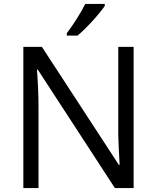

<svg xmlns="http://www.w3.org/2000/svg" viewBox="-20 -951 794 971"><path d="M655.8 0H561L170.9 -599.1H167Q174.8 -493.7 174.8 -405.8V0H98.1V-713.9H191.9L581.1 -117.2H585Q584 -130.4 580.6 -201.9Q577.1 -273.4 578.1 -304.2V-713.9H655.8ZM317.9 -783.2Q341.3 -813.5 368.4 -856.4Q395.5 -899.4 411.1 -931.2H509.8V-920.9Q488.3 -889.2 445.8 -842.8Q403.3 -796.4 372.1 -771H317.9Z"/></svg>

Font: Zoram GWebM
Style: Regular
Weight: 400
Foundry: Ascender Corporation
Version: Version 1.000